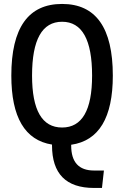

<svg xmlns="http://www.w3.org/2000/svg" viewBox="-20 -723 626 968"><path d="M454.1 224.6Q242.2 224.6 242.2 9.8V5.9Q37.1 -26.9 37.1 -341.8Q37.1 -703.1 293 -703.1Q548.8 -703.1 548.8 -341.8Q548.8 -23.4 338.9 6.8V10.7Q338.9 136.7 454.1 136.7H503.9L494.1 224.6ZM293 -80.1Q444.3 -80.1 444.3 -341.8Q444.3 -613.3 293 -613.3Q141.6 -613.3 141.6 -341.8Q141.6 -80.1 293 -80.1Z"/></svg>

Font: CaskaydiaCove NFP
Style: Regular
Weight: 400
Designer: Aaron Bell
Foundry: Saja Typeworks
Version: Version 2111.001; VTT 6.35;Nerd Fonts 3.1.1